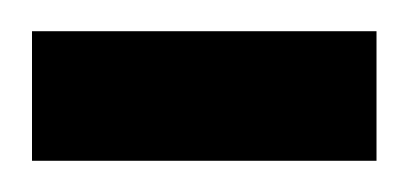

<svg xmlns="http://www.w3.org/2000/svg" viewBox="-62 -104 261 123"><path d="M-41.5 -1V-84H179.2V-1Z"/></svg>

Font: MiladAzad
Style: Regular
Weight: 400
Designer: Reza bakhtiari fard
Foundry: http://font-store.ir
Version: Version:0.0.3;RFB:1.2.5;Building:2016-04-05 21:27:38.277324